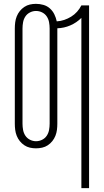

<svg xmlns="http://www.w3.org/2000/svg" viewBox="-20 -763 540 998"><path d="M403 215V-670Q378 -645 345.5 -631Q313 -617 278 -616V-120Q278 -104 276 -88Q274 -72 268 -57Q262 -42 252 -29.5Q242 -17 228.5 -8Q215 1 199 4.5Q183 8 167 8Q151 8 135.5 4.5Q120 1 106.5 -8Q93 -17 83 -29.5Q73 -42 67 -57Q61 -72 59 -88Q57 -104 57 -120V-615Q57 -631 59 -647Q61 -663 67 -678Q73 -693 83 -705.5Q93 -718 106.5 -727Q120 -736 135.5 -739.5Q151 -743 167 -743Q187 -743 206 -737.5Q225 -732 239.5 -719Q254 -706 262.5 -688.5Q271 -671 275 -652Q295 -653 314 -659.5Q333 -666 350 -676.5Q367 -687 380.5 -702Q394 -717 403 -735H443V215ZM167 -29Q184 -29 199 -36.5Q214 -44 223 -57.5Q232 -71 235 -87.5Q238 -104 238 -120V-615Q238 -631 235 -647.5Q232 -664 223 -677.5Q214 -691 199 -698.5Q184 -706 167 -706Q151 -706 136 -698.5Q121 -691 112 -677.5Q103 -664 100 -647.5Q97 -631 97 -615V-120Q97 -104 100 -87.5Q103 -71 112 -57.5Q121 -44 136 -36.5Q151 -29 167 -29Z"/></svg>

Font: Iosevka SS18 Extralight
Style: Regular
Weight: 200
Monospace: yes
Designer: Belleve Invis
Foundry: Belleve Invis
Version: Version 25.1.1; ttfautohint (v1.8.4)